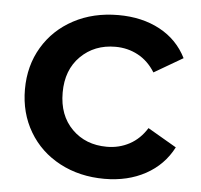

<svg xmlns="http://www.w3.org/2000/svg" viewBox="-44 -586 670 639"><g transform="rotate(5 290.5 -266.5)"><path d="M38 -267Q38 -346 75 -408Q112 -470 177.5 -505Q243 -540 327 -540Q406 -540 465.5 -508Q525 -476 555 -416L459 -360Q436 -397 401.5 -415.5Q367 -434 326 -434Q256 -434 210 -388.5Q164 -343 164 -267Q164 -191 209.5 -145.5Q255 -100 326 -100Q367 -100 401.5 -118.5Q436 -137 459 -174L555 -118Q524 -58 464.5 -25.5Q405 7 327 7Q244 7 178 -28Q112 -63 75 -125.5Q38 -188 38 -267Z"/></g></svg>

Font: mBank SemiBold
Style: Regular
Weight: 600
Designer: Julieta Ulanovsky
Foundry: Julieta Ulanovsky
Version: Version 7.200